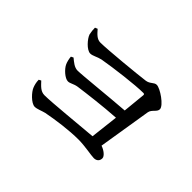

<svg xmlns="http://www.w3.org/2000/svg" viewBox="-111 -975 1223 1223"><g transform="rotate(45 500.0 -363.5)"><path d="M184 -187 169 -179C169 -156 175 -135 181 -120C191 -93 240 -39 273 -39C294 -39 323 -53 348 -59C425 -74 533 -89 618 -89C677 -89 745 -74 770 -74C795 -74 810 -89 810 -112C810 -131 780 -155 749 -165L807 -524C813 -555 848 -566 848 -592C848 -625 756 -688 724 -688C700 -688 690 -662 656 -657C597 -649 343 -624 279 -624C248 -624 227 -649 205 -674L188 -667C188 -650 190 -629 194 -612C203 -584 250 -529 283 -529C305 -529 329 -546 361 -553C452 -569 626 -591 700 -591C707 -591 711 -588 710 -580L695 -428C569 -419 343 -395 303 -395C274 -395 249 -417 226 -436L210 -428C211 -411 217 -385 224 -371C237 -343 280 -303 308 -303C328 -303 344 -318 376 -323C450 -333 575 -349 688 -356L666 -167C554 -158 331 -135 265 -135C229 -135 208 -162 184 -187Z"/></g></svg>

Font: Noto Serif JP SemiBold
Style: Regular
Weight: 600
Designer: Ryoko NISHIZUKA 西塚涼子 (kana & ideographs); Frank Grießhammer (Latin, Greek & Cyrillic); Wenlong ZHANG 张文龙 (bopomofo); San
Foundry: Adobe
Version: Version 2.001;hotconv 1.1.0;makeotfexe 2.6.0